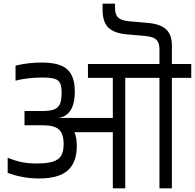

<svg xmlns="http://www.w3.org/2000/svg" viewBox="-20 -1030 1066 1050"><path d="M1026 -604H920V0H852V-604H665V0H597V-307H387Q400 -277 400 -231Q400 -142 350.5 -98Q301 -54 194 -54Q144 -54 99 -63Q54 -72 22 -85V-167Q63 -151 97.5 -143.5Q132 -136 183 -136Q239 -136 270.5 -146.5Q302 -157 315 -179.5Q328 -202 328 -243Q328 -298 302.5 -321.5Q277 -345 214 -345H114V-423H214Q255 -423 277 -432Q299 -441 308 -462Q317 -483 317 -523Q317 -557 309 -574.5Q301 -592 279 -599Q257 -606 212 -606Q131 -606 65 -589V-671Q133 -688 209 -688Q307 -688 348 -650.5Q389 -613 389 -531Q389 -456 361.5 -420.5Q334 -385 289 -385H597V-604H461V-680H1026ZM852 -761Q852 -797 835 -813Q818 -829 776 -833L675 -842Q604 -848 572.5 -879Q541 -910 541 -976V-1010H609V-986Q609 -950 626 -934Q643 -918 684 -914L786 -905Q857 -899 888.5 -869.5Q920 -840 920 -781V-670H852Z"/></svg>

Font: Rhodium Libre
Style: Regular
Weight: 400
Designer: James Puckett
Foundry: Dunwich Type Founders
Version: Version 1.001; ttfautohint (v1.3)